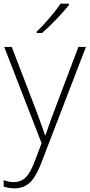

<svg xmlns="http://www.w3.org/2000/svg" viewBox="-23 -786 489 1048"><path d="M0 -530H41L174 -184Q185 -153 194.5 -128Q204 -103 211 -82.5Q218 -62 223 -47H225Q233 -69 244.5 -103Q256 -137 273 -181L405 -530H446L201 107Q184 151 164 181.5Q144 212 118 227Q92 242 55 242Q39 242 25 239.5Q11 237 -3 233V198Q11 202 23.5 205Q36 208 52 208Q79 208 99 196.5Q119 185 135 160Q151 135 166 96L204 -4ZM353 -758Q340 -742 323 -722.5Q306 -703 286 -682Q266 -661 245.5 -641.5Q225 -622 206 -606H177V-613Q198 -633 223 -660.5Q248 -688 271 -716.5Q294 -745 307 -766H353Z"/></svg>

Font: Noto Sans Khmer ExtraLight
Style: Regular
Weight: 250
Version: Version 2.003